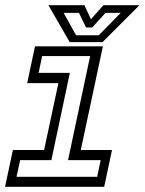

<svg xmlns="http://www.w3.org/2000/svg" viewBox="-20 -718 556 738"><path d="M-0.5 0 29.5 -141.5H149.5L204.5 -398.5H84.5L114.5 -540H375.5L290.5 -141.5H410.5L380.5 0ZM43.5 -38.5H353.5L367 -102.5H241.5L326.5 -502.5H142L128.5 -438H248.5L177.5 -102.5H57.5ZM248 -556 166 -698H304.5L329.5 -644L377.5 -698H516L374 -556ZM272.5 -582.5H359.5L444 -668.5H385.5L334.5 -612.5H310.5L283.5 -668.5H224.5Z"/></svg>

Font: Tourney
Style: Italic
Weight: 400
Italic angle: -12°
Version: Version 1.015